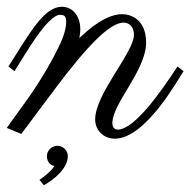

<svg xmlns="http://www.w3.org/2000/svg" viewBox="-25 -379 564 569"><path d="M408 -253C408 -322 362 -337 337 -337C309 -337 268 -322 210 -266C212 -275 213 -284 213 -292C213 -335 187 -359 159 -359C106 -359 66 -286 0 -182L18 -168C45 -210 115 -335 153 -335C165 -335 171 -332 171 -314C171 -298 166 -273 146 -234C121 -183 84 -123 52 -79L-5 0L38 18C69 -23 139 -117 139 -117C232 -241 300 -312 341 -312C361 -312 372 -296 372 -276C372 -224 257 -101 257 -25C257 6 281 32 315 32C407 32 503 -145 519 -168L501 -182C450 -104 373 5 324 5C316 5 308 0 308 -14C308 -73 408 -170 408 -253ZM145 53C129 53 114 66 114 84C114 97 121 110 136 113C130 125 107 144 92 154L105 170C137 152 176 119 176 84C176 68 163 53 145 53Z"/></svg>

Font: Parisienne
Style: Regular
Weight: 400
Designer: Astigmatic (AOETI)
Foundry: Astigmatic (AOETI)
Version: Version 1.000